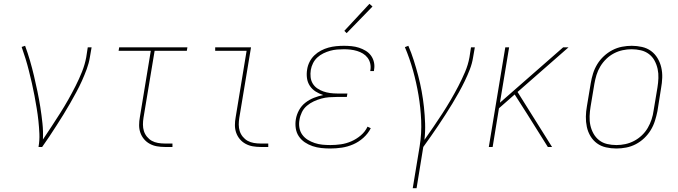

<svg xmlns="http://www.w3.org/2000/svg" viewBox="-20 -767 3540 1002"><path d="M181 0Q187 -35 185.5 -69Q184 -103 180.5 -136Q177 -169 171.5 -202Q166 -235 160 -267.5Q154 -300 146.5 -332.5Q139 -365 131 -397Q123 -429 113.5 -460Q104 -491 93 -522L111 -528Q125 -490 136.5 -450.5Q148 -411 157.5 -370.5Q167 -330 175.5 -289.5Q184 -249 190.5 -207.5Q197 -166 201.5 -124Q206 -82 204 -39Q227 -73 249.5 -107.5Q272 -142 294 -176.5Q316 -211 336 -246.5Q356 -282 374.5 -318.5Q393 -355 408 -392.5Q423 -430 430 -468L438 -520H458L449 -468Q444 -437 432.5 -406Q421 -375 407.5 -345Q394 -315 378 -285.5Q362 -256 345.5 -227Q329 -198 311 -169Q293 -140 275 -112Q257 -84 238.5 -56Q220 -28 200 0Z M840 0Q819 0 799 -3.5Q779 -7 761.5 -16.5Q744 -26 731.5 -41Q719 -56 712.5 -74.5Q706 -93 706 -114Q706 -135 710 -156L767 -502H599L602 -520H958L955 -502H787L729 -153Q726 -135 726 -117Q726 -99 731 -83Q736 -67 747 -53.5Q758 -40 772.5 -32Q787 -24 804.5 -21Q822 -18 840 -18H880V0Z M1340 0Q1319 0 1299 -3.5Q1279 -7 1261.5 -16.5Q1244 -26 1231.5 -41Q1219 -56 1212.5 -74.5Q1206 -93 1206 -114Q1206 -135 1210 -156L1267 -502H1103V-520H1290L1229 -153Q1226 -135 1226 -117Q1226 -99 1231 -83Q1236 -67 1247 -53.5Q1258 -40 1272.5 -32Q1287 -24 1304.5 -21Q1322 -18 1340 -18H1380V0Z M1704 8Q1680 8 1656.5 5.5Q1633 3 1611 -4.5Q1589 -12 1570.5 -24.5Q1552 -37 1539.5 -55.5Q1527 -74 1523.5 -97.5Q1520 -121 1524 -145Q1528 -169 1540.5 -192Q1553 -215 1573.5 -231Q1594 -247 1618 -256.5Q1642 -266 1667 -271Q1645 -278 1627 -289.5Q1609 -301 1597 -319Q1585 -337 1582 -359.5Q1579 -382 1583 -405Q1586 -425 1595.5 -444Q1605 -463 1620.5 -478Q1636 -493 1655 -503Q1674 -513 1694 -518.5Q1714 -524 1734.5 -526Q1755 -528 1775 -528Q1795 -528 1815 -526Q1835 -524 1853.5 -518Q1872 -512 1888.5 -502Q1905 -492 1916 -477Q1927 -462 1931.5 -442.5Q1936 -423 1932 -402Q1932 -401 1932 -399.5Q1932 -398 1931 -396H1912Q1912 -397 1912.5 -398.5Q1913 -400 1913 -401Q1916 -419 1912 -436Q1908 -453 1898 -466Q1888 -479 1874 -487.5Q1860 -496 1843.5 -501Q1827 -506 1809.5 -508Q1792 -510 1775 -510Q1757 -510 1739 -508.5Q1721 -507 1703 -502Q1685 -497 1667.5 -488.5Q1650 -480 1636 -467Q1622 -454 1613.5 -437Q1605 -420 1602 -402Q1599 -383 1601 -364.5Q1603 -346 1612 -331Q1621 -316 1635.5 -306Q1650 -296 1667 -290Q1684 -284 1702.5 -281.5Q1721 -279 1740 -279H1793L1790 -261H1737Q1717 -261 1697 -259.5Q1677 -258 1657 -252.5Q1637 -247 1617.5 -238Q1598 -229 1581.5 -215Q1565 -201 1555.5 -181.5Q1546 -162 1543 -142Q1539 -121 1542.5 -100.5Q1546 -80 1557.5 -64Q1569 -48 1586 -37.5Q1603 -27 1622.5 -20.5Q1642 -14 1662.5 -12Q1683 -10 1704 -10Q1732 -10 1759.5 -14Q1787 -18 1813.5 -29.5Q1840 -41 1863 -60.5Q1886 -80 1898 -106L1915 -98Q1901 -70 1876.5 -48Q1852 -26 1823 -13.5Q1794 -1 1764 3.5Q1734 8 1704 8ZM1789 -594 1777 -606 1908 -747 1924 -733Z M2134 215 2170 -3Q2181 -71 2178 -138.5Q2175 -206 2164 -271Q2153 -336 2135.5 -399Q2118 -462 2093 -521L2111 -528Q2127 -491 2139.5 -451.5Q2152 -412 2162.5 -372Q2173 -332 2180.5 -291Q2188 -250 2192.5 -208Q2197 -166 2198.5 -123Q2200 -80 2195 -37Q2219 -71 2242.5 -105.5Q2266 -140 2288.5 -174.5Q2311 -209 2332 -245Q2353 -281 2372 -317.5Q2391 -354 2407 -391.5Q2423 -429 2430 -468L2438 -520H2458L2449 -468Q2444 -436 2432 -405Q2420 -374 2405.5 -344Q2391 -314 2374.5 -284.5Q2358 -255 2340.5 -226Q2323 -197 2304.5 -168.5Q2286 -140 2267 -111.5Q2248 -83 2228.5 -55.5Q2209 -28 2189 0L2154 215Z M2531 0 2617 -520H2637L2589 -231L2919 -520H2947L2681 -287L2861 0H2839L2733 -169L2666 -274L2584 -202L2551 0Z M3197 8Q3169 8 3142.5 2Q3116 -4 3095.5 -19Q3075 -34 3061.5 -56.5Q3048 -79 3042.5 -105Q3037 -131 3037.5 -158.5Q3038 -186 3043 -213L3063 -333Q3067 -358 3075 -383.5Q3083 -409 3097 -432Q3111 -455 3131.5 -474Q3152 -493 3176 -505.5Q3200 -518 3226 -523Q3252 -528 3277 -528Q3304 -528 3330.5 -522Q3357 -516 3377.5 -501Q3398 -486 3411.5 -463.5Q3425 -441 3431 -415Q3437 -389 3436 -361.5Q3435 -334 3430 -307L3411 -187Q3406 -162 3398 -136.5Q3390 -111 3376 -88Q3362 -65 3342 -46Q3322 -27 3298 -14.5Q3274 -2 3248 3Q3222 8 3197 8ZM3197 -10Q3220 -10 3243.5 -15Q3267 -20 3289 -31.5Q3311 -43 3329.5 -60.5Q3348 -78 3360.5 -99.5Q3373 -121 3380.5 -144Q3388 -167 3391 -190L3411 -310Q3415 -334 3416 -359Q3417 -384 3412 -407Q3407 -430 3396 -450.5Q3385 -471 3366.5 -485Q3348 -499 3324.5 -504.5Q3301 -510 3276 -510Q3253 -510 3229.5 -505Q3206 -500 3184 -488.5Q3162 -477 3144 -459.5Q3126 -442 3113 -420.5Q3100 -399 3093 -376Q3086 -353 3082 -330L3062 -210Q3058 -186 3057 -161Q3056 -136 3061 -113Q3066 -90 3077.5 -69.5Q3089 -49 3107 -35Q3125 -21 3148.5 -15.5Q3172 -10 3197 -10Z"/></svg>

Font: Iosevka SS04 Thin
Style: Italic
Weight: 100
Italic angle: -9°
Monospace: yes
Designer: Belleve Invis
Foundry: Belleve Invis
Version: Version 19.0.0; ttfautohint (v1.8.4)